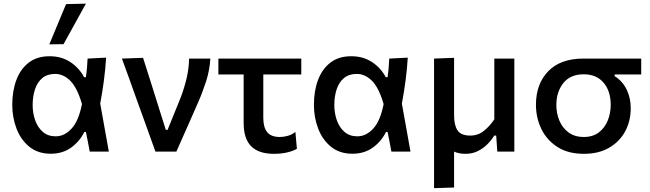

<svg xmlns="http://www.w3.org/2000/svg" viewBox="-20 -810 3475 1026"><path d="M251 11.5Q183 11.5 137.2 -25.5Q91.5 -62.5 68.5 -122.2Q45.5 -182 45.5 -250Q45.5 -324 67.5 -382.8Q89.5 -441.5 133.8 -475.5Q178 -509.5 245 -509.5Q308 -509.5 355.2 -478.8Q402.5 -448 429.5 -397.5H439Q443 -424 445 -449Q447 -474 448 -497L547 -502Q543.5 -441.5 535 -377.8Q526.5 -314 515.5 -256.5L538.5 -128.5Q550 -64 561.5 0H459.5L449.5 -53Q444 -79 439 -105H431Q405 -53.5 359.8 -21Q314.5 11.5 251 11.5ZM278 -81.5Q324.5 -81.5 362.5 -122.8Q400.5 -164 418 -254Q392.5 -341.5 355.8 -378.2Q319 -415 274.5 -415Q232.5 -415 206 -392.8Q179.5 -370.5 167 -332.8Q154.5 -295 154.5 -249Q154.5 -206 167.8 -167.8Q181 -129.5 208.5 -105.5Q236 -81.5 278 -81.5ZM243.5 -573Q288 -679.5 333 -788L439 -790.5Q408.5 -735 379 -681.5Q349 -627.5 319.5 -574Z M810.5 0Q794 -47 776.5 -95Q759 -142.5 743 -188L711 -276.5Q691.5 -331 671.5 -387Q651 -443 631.5 -497L744.5 -501Q765 -437.5 790.5 -356.2Q816 -275 839 -201.5L866 -116H875.5L947 -292.5Q967 -346.5 978.2 -396.2Q989.5 -446 990.5 -497H1104Q1100.5 -434.5 1081.2 -375Q1062 -315.5 1037.5 -260Q1008.5 -195 980 -129.5Q951 -64 922.5 0Z M1443.5 12Q1363 12 1322.5 -28.2Q1282 -68.5 1282 -153V-412H1147V-497H1590V-412H1387V-180.5Q1387 -129.5 1407.8 -103.8Q1428.5 -78 1475.5 -78Q1496 -78 1518.2 -84.2Q1540.5 -90.5 1558.5 -105L1566.5 -15Q1548 -3.5 1516 4.2Q1484 12 1443.5 12Z M1863 11.5Q1795 11.5 1749.2 -25.5Q1703.5 -62.5 1680.5 -122.2Q1657.5 -182 1657.5 -250Q1657.5 -324 1679.5 -382.8Q1701.5 -441.5 1745.8 -475.5Q1790 -509.5 1857 -509.5Q1920 -509.5 1967.2 -478.8Q2014.5 -448 2041.5 -397.5H2051Q2055 -424 2057 -449Q2059 -474 2060 -497L2159 -502Q2155.5 -441.5 2147 -377.8Q2138.5 -314 2127.5 -256.5L2150.5 -128.5Q2162 -64 2173.5 0H2071.5L2061.5 -53Q2056 -79 2051 -105H2043Q2017 -53.5 1971.8 -21Q1926.5 11.5 1863 11.5ZM1890 -81.5Q1936.5 -81.5 1974.5 -122.8Q2012.5 -164 2030 -254Q2004.5 -341.5 1967.8 -378.2Q1931 -415 1886.5 -415Q1844.5 -415 1818 -392.8Q1791.5 -370.5 1779 -332.8Q1766.5 -295 1766.5 -249Q1766.5 -206 1779.8 -167.8Q1793 -129.5 1820.5 -105.5Q1848 -81.5 1890 -81.5Z M2299.5 195.5V-497L2406.5 -501V-194Q2406.5 -140.5 2425.2 -113Q2444 -85.5 2493 -85.5Q2534.5 -85.5 2566.2 -111Q2598 -136.5 2621.5 -172.5V-497H2728.5V0H2637.5Q2636 -21 2634.5 -42.5L2631.5 -85.5H2621Q2607 -62 2585 -39.8Q2563 -17.5 2533.8 -2.8Q2504.5 12 2467.5 12Q2431.5 12 2406.5 0V192Z M3100.5 12Q3015.5 12 2958.5 -24.8Q2901.5 -61.5 2872.8 -121Q2844 -180.5 2844 -250Q2844 -361.5 2909.5 -429.2Q2975 -497 3098 -497H3406.5V-412H3264.5V-403Q3307 -376.5 3328.8 -331.2Q3350.5 -286 3350.5 -232Q3350.5 -163.5 3320.8 -108.2Q3291 -53 3235 -20.5Q3179 12 3100.5 12ZM3100 -78Q3148 -78 3180 -102.5Q3212 -127 3227.8 -166.2Q3243.5 -205.5 3243.5 -250Q3243.5 -323 3205.5 -368Q3167.5 -413 3099.5 -413Q3028 -413 2990.5 -366.2Q2953 -319.5 2953 -248.5Q2953 -204.5 2969.2 -165.5Q2985.5 -126.5 3018.2 -102.2Q3051 -78 3100 -78Z"/></svg>

Font: Heraclito Medium
Style: Regular
Weight: 500
Designer: Kostas Bartsokas (font) & Cristiano Sobral (main changes)
Foundry: Kostas Bartsokas (font) & Cristiano Sobral (main changes)
Version: Version 1.00;July 8, 2020;FontCreator 13.0.0.2655 64-bit